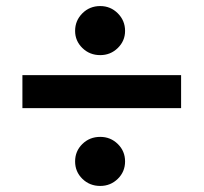

<svg xmlns="http://www.w3.org/2000/svg" viewBox="-20 -592 673 634"><path d="M311 -410Q276 -410 252 -433.5Q228 -457 228 -490Q228 -524 252 -548Q276 -572 311 -572Q345 -572 369 -548Q393 -524 393 -490Q393 -457 369 -433.5Q345 -410 311 -410ZM54 -235V-344H578V-235ZM311 22Q276 22 252 -1.5Q228 -25 228 -59Q228 -93 252 -116.5Q276 -140 311 -140Q345 -140 369 -116.5Q393 -93 393 -59Q393 -25 369 -1.5Q345 22 311 22Z"/></svg>

Font: Lil Grotesk Bold
Style: Regular
Weight: 700
Designer: Bastien Sozeau
Foundry: NBR — Bastien Sozeau
Version: Version 4.002; ttfautohint (v1.8.4.7-5d5b)